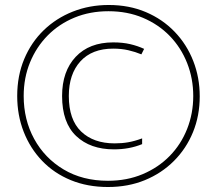

<svg xmlns="http://www.w3.org/2000/svg" viewBox="-20 -742 871 770"><path d="M413 8Q331 8 264 -19.5Q197 -47 149 -97Q101 -147 75 -213.5Q49 -280 49 -357Q49 -438 77 -505Q105 -572 155 -620.5Q205 -669 272 -695.5Q339 -722 416 -722Q498 -722 565 -693.5Q632 -665 680.5 -614.5Q729 -564 755 -497.5Q781 -431 781 -356Q781 -278 754 -212Q727 -146 677.5 -96.5Q628 -47 561 -19.5Q494 8 413 8ZM413 -17Q489 -17 552 -43.5Q615 -70 660.5 -116.5Q706 -163 730.5 -225Q755 -287 755 -357Q755 -427 730.5 -489Q706 -551 661 -597.5Q616 -644 553.5 -670.5Q491 -697 415 -697Q341 -697 279 -671.5Q217 -646 171.5 -600Q126 -554 100.5 -492Q75 -430 75 -357Q75 -262 117 -185Q159 -108 235 -62.5Q311 -17 413 -17ZM437 -143Q342 -143 285.5 -196.5Q229 -250 229 -357Q229 -456 283.5 -514Q338 -572 434 -572Q472 -572 502 -565Q532 -558 558 -546L547 -524Q523 -534 495 -540.5Q467 -547 434 -547Q349 -547 302.5 -496Q256 -445 256 -357Q256 -262 305.5 -214.5Q355 -167 440 -167Q469 -167 494.5 -171.5Q520 -176 550 -187V-164Q499 -143 437 -143Z"/></svg>

Font: Noto Sans Bengali Condensed Thin
Style: Regular
Weight: 100
Width: 3
Designer: Joana Ranito - Universal Thirst; Jelle Bosma - Monotype Design Team
Foundry: Universal Thirst ehf.
Version: Version 3.000; ttfautohint (v1.8.4.7-5d5b)